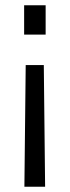

<svg xmlns="http://www.w3.org/2000/svg" viewBox="-20 -520 268 732"><path d="M154 -500V-388H72V-500ZM147 -272 152 192H73L78 -272Z"/></svg>

Font: Cairo
Style: Regular
Weight: 400
Designer: Mohamed Gaber, the designers of Titillium
Foundry: Kief Type Foundry
Version: Version 2.009; ttfautohint (v1.5.33-1714) -l 8 -r 50 -G 200 